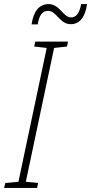

<svg xmlns="http://www.w3.org/2000/svg" viewBox="-77 -917 445 937"><path d="M77 -798H107C114 -840 128 -864 158 -864C199 -864 214 -799 268 -799C310 -799 338 -830 348 -897H319C310 -850 294 -832 269 -832C232 -832 214 -897 161 -897C115 -897 87 -864 77 -798ZM-57 0H104L109 -24L49 -30L187 -683L250 -690L255 -714H95L90 -690L151 -683L13 -30L-51 -24Z"/></svg>

Font: Noto Sans ExtraCondensed ExtraLight
Style: Italic
Weight: 200
Width: 2
Italic angle: -12°
Designer: Monotype Design Team
Foundry: Monotype Imaging Inc.
Version: Version 2.013